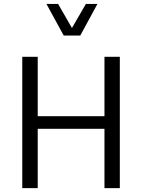

<svg xmlns="http://www.w3.org/2000/svg" viewBox="-20 -969 731 989"><path d="M518.1 -676.3H597.2V0H518.1V-305.7H174.3V0H94.7V-676.3H174.3V-370.6H518.1ZM219.2 -948.7H279.3L350.6 -824.7L422.4 -948.7H481.9L393.6 -786.1H308.1Z"/></svg>

Font: Estedad-FD Regular
Style: FD-Regular
Weight: 400
Designer: Amin Abedi
Version: Version 7.3